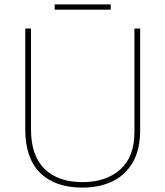

<svg xmlns="http://www.w3.org/2000/svg" viewBox="-20 -844 752 874"><path d="M618 -252Q618 -163 584.5 -105Q551 -47 492 -18.5Q433 10 355 10Q231 10 163 -57Q95 -124 95 -254V-714H121V-256Q121 -136 182.5 -75.5Q244 -15 356 -15Q463 -15 527.5 -72.5Q592 -130 592 -244V-714H618ZM484 -824V-800H229V-824Z"/></svg>

Font: Noto Sans Myanmar UI Thin
Style: Regular
Weight: 100
Designer: Monotype Design Team
Foundry: Monotype Imaging Inc.
Version: Version 2.103; ttfautohint (v1.8.4.7-5d5b)